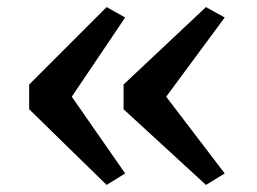

<svg xmlns="http://www.w3.org/2000/svg" viewBox="-20 -572 728 543"><path d="M281.5 -552 334 -522.5 183 -298.5 334 -81.5 281.5 -49 62.5 -263V-333ZM562.5 -552 615.5 -522.5 450 -298.5 615.5 -81.5 562.5 -49 329.5 -263V-333Z"/></svg>

Font: Merriweather 20pt SemiBold
Style: Regular
Weight: 600
Version: Version 2.100